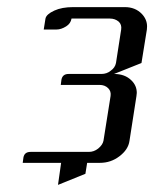

<svg xmlns="http://www.w3.org/2000/svg" viewBox="-20 -458 434 540"><path d="M43.9 0 45.9 -15.1Q48.8 -30.8 65.9 -30.8H230Q244.1 -30.8 255.9 -40Q268.6 -50.3 271 -62L291 -188Q293 -201.2 284.2 -210Q274.9 -219.2 259.8 -219.2H150.9L152.8 -233.9Q155.8 -250 172.9 -250H265.1Q280.3 -250 291 -258.8Q303.7 -267.6 306.2 -280.8L320.8 -375Q322.8 -388.7 314 -397Q303.7 -405.8 289.1 -405.8H181.2Q178.7 -391.6 166 -383.8Q151.9 -375 139.2 -375H103L107.9 -405.8Q110.4 -418 132.8 -428.2Q153.8 -438 186 -438H331.1Q360.4 -438 378.9 -418.9Q393.6 -403.3 393.6 -383.8Q393.6 -377.9 393.1 -375L377.9 -280.8L300.8 -250Q331.5 -250 349.6 -231.9Q364.7 -217.3 364.7 -196.8Q364.7 -193.8 363.8 -188L344.2 -62Q340.8 -37.1 315.4 -18.1Q291.5 0 261.2 0H225.1L220.2 30.8L143.1 62L151.9 0Z"/></svg>

Font: Hhenum
Style: Italic
Weight: 400
Designer: T. Christopher White
Version: Version 1.0